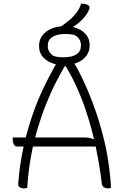

<svg xmlns="http://www.w3.org/2000/svg" viewBox="-20 -1026 690 1056"><path d="M50 -270H435Q459 -270 470 -268Q481 -266 491 -261L531 -264V-220H74Q66 -220 60.5 -225.5Q55 -231 52.5 -240Q50 -249 50 -260ZM130 7Q126 8 122 9Q118 10 110 10Q104 10 97 8Q90 6 85 1Q80 -4 80 -13Q84 -71 92.5 -126.5Q101 -182 113 -234.5Q125 -287 140.5 -337.5Q156 -388 174 -436Q192 -484 213.5 -530Q235 -576 258.5 -620Q282 -664 307 -706Q312 -708 319.5 -709Q327 -710 337 -710Q350 -710 360 -706Q370 -702 382 -686.5Q394 -671 411 -638Q434 -595 459.5 -536Q485 -477 509 -406.5Q533 -336 552.5 -256Q572 -176 582 -90Q585 -66 587.5 -39.5Q590 -13 590 7Q586 8 582.5 9Q579 10 574 10Q566 10 558.5 7.5Q551 5 546 -1Q541 -7 540 -16Q533 -77 521 -145Q509 -213 491.5 -284Q474 -355 450 -425Q426 -495 395 -561.5Q364 -628 325 -687L371 -662H305L351 -687Q318 -633 287.5 -573Q257 -513 231 -447Q205 -381 184 -309Q163 -237 149 -158Q135 -79 130 7ZM337 -882Q377 -882 407.5 -869Q438 -856 455.5 -833Q473 -810 473 -780V-774Q473 -743 455 -719Q437 -695 405 -681.5Q373 -668 331 -668Q291 -668 260.5 -681Q230 -694 212.5 -717Q195 -740 195 -770V-776Q195 -807 213 -831Q231 -855 263 -868.5Q295 -882 337 -882ZM339 -839Q293 -839 268 -822.5Q243 -806 243 -777V-771Q243 -755 251 -741.5Q259 -728 275 -718Q288 -714 300.5 -712.5Q313 -711 329 -711Q377 -711 401 -727.5Q425 -744 425 -773V-779Q425 -796 417 -809Q409 -822 393 -832Q380 -836 367.5 -837.5Q355 -839 339 -839ZM426 -1006Q433 -1006 438.5 -1005.5Q444 -1005 449 -1004Q454 -1003 460 -1000Q470 -996 472 -989Q474 -982 471 -975Q465 -961 455.5 -946.5Q446 -932 432.5 -918.5Q419 -905 403.5 -893Q388 -881 370 -872Q360 -867 350 -864Q340 -861 332 -861Q328 -861 323 -862Q318 -863 313 -865.5Q308 -868 303 -872Q335 -893 360 -914Q385 -935 402 -958Q419 -981 426 -1006Z"/></svg>

Font: Recursive Casual Light
Style: Regular
Weight: 300
Version: Version 1.047